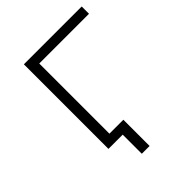

<svg xmlns="http://www.w3.org/2000/svg" viewBox="-186 -621 838 838"><g transform="rotate(-45 232.5 -202.0)"><path d="M465 -477H158V0H108V-522H465ZM244 -44V118H196V0H108V-44Z"/></g></svg>

Font: Hilab Light
Style: Regular
Weight: 300
Designer: Cristianderson Lima
Foundry: Cristianderson
Version: Version 1.0